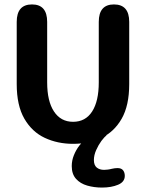

<svg xmlns="http://www.w3.org/2000/svg" viewBox="-20 -639 659 867"><path d="M440.5 208Q405 208 373.8 199Q342.5 190 323.2 168.5Q304 147 304 111Q304 85.5 313.8 61.5Q323.5 37.5 338.5 18.2Q353.5 -1 370.2 -13.2Q387 -25.5 401.5 -28H462Q451.5 -21 438 -2.8Q424.5 15.5 414.2 38.8Q404 62 404 83.5Q404 107 416.8 117.5Q429.5 128 450 128Q456.5 128 466.8 126.8Q477 125.5 483.5 123.5Q491 121.5 498 120.8Q505 120 510.5 120Q528 120 535.8 130Q543.5 140 543.5 155Q543.5 182.5 513.2 195.2Q483 208 440.5 208ZM310 10.5Q240 10.5 182.2 -16.5Q124.5 -43.5 90 -103Q55.5 -162.5 55.5 -259.5V-540Q55.5 -619 124.5 -619Q193 -619 193 -540V-267Q193 -182 223.8 -135.5Q254.5 -89 310 -89Q366 -89 396 -135.5Q426 -182 426 -267V-540Q426 -619 494.5 -619Q563.5 -619 563.5 -540V-259.5Q563.5 -162.5 529.5 -103Q495.5 -43.5 438 -16.5Q380.5 10.5 310 10.5Z"/></svg>

Font: Sono Monospace SemiBold
Style: Regular
Weight: 600
Designer: Tyler Finck
Foundry: Tyler Finck
Version: Version 2.112